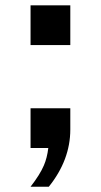

<svg xmlns="http://www.w3.org/2000/svg" viewBox="-20 -585 380 724"><path d="M95.2 -564.9H245.1V-415H95.2ZM95.2 -176.8H245.1V-96.7Q245.1 18.1 164.1 119.1H95.2Q130.9 73.2 145.5 38.6Q157.7 10.3 162.1 -26.9H95.2Z"/></svg>

Font: BIZ UDPGothic
Style: Bold
Weight: 700
Designer: TypeBank Co., Ltd.
Foundry: Morisawa Inc.
Version: Version 1.051